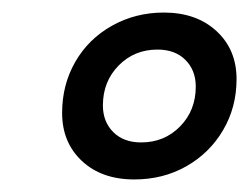

<svg xmlns="http://www.w3.org/2000/svg" viewBox="-20 -730 397 306"><path d="M79 -550Q79 -595 100 -631.5Q121 -668 158.5 -689Q196 -710 241 -710Q293 -710 325 -680.5Q357 -651 357 -604Q357 -559 335.5 -522.5Q314 -486 277 -465Q240 -444 194 -444Q142 -444 110.5 -473.5Q79 -503 79 -550ZM292 -592Q292 -618 275.5 -634.5Q259 -651 231 -651Q194 -651 169 -625.5Q144 -600 144 -562Q144 -536 160.5 -519.5Q177 -503 205 -503Q242 -503 267 -528.5Q292 -554 292 -592Z"/></svg>

Font: Sarabun SemiBold
Style: Italic
Weight: 600
Italic angle: -10°
Designer: Suppakit Chalermlarp | Katatrad Co.,Ltd.
Foundry: Cadson Demak Co.,Ltd.
Version: Version 1.000; ttfautohint (v1.6)